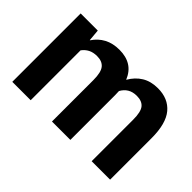

<svg xmlns="http://www.w3.org/2000/svg" viewBox="-92 -793 1049 1049"><g transform="rotate(45 432.5 -269.0)"><path d="M187 -528.3 192.9 -460.9 194.3 -460.4Q219.2 -498 256.8 -518.1Q294.4 -538.1 345.2 -538.1Q397 -538.1 432.4 -516.1Q467.8 -494.1 486.8 -447.8Q511.7 -491.2 550 -514.6Q588.4 -538.1 642.1 -538.1Q722.2 -538.1 766.4 -485.4Q810.5 -432.6 810.5 -319.8V0H668V-320.3Q668 -381.3 648.9 -404.3Q629.9 -427.2 590.3 -427.2Q559.1 -427.2 537.4 -414.1Q515.6 -400.9 502.4 -376.5Q502.4 -367.2 502.9 -360.6Q503.4 -354 503.4 -347.2V0H361.3V-320.3Q361.3 -379.9 342 -403.6Q322.8 -427.2 283.2 -427.2Q253.4 -427.2 232.4 -416.3Q211.4 -405.3 196.8 -385.3V0H54.7V-528.3Z"/></g></svg>

Font: Roboto Web
Style: Bold
Weight: 700
Designer: Google
Version: Version 1.200310; 2013